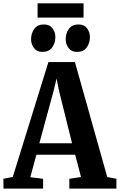

<svg xmlns="http://www.w3.org/2000/svg" viewBox="-36 -1114 708 1134"><path d="M39.5 -69 250 -747.5H406.5L597.5 -68.5L651.5 -58V0H373.5V-58L442.5 -68.5L408 -200H179L143 -67.5L218.5 -58V0H-15.5L-16 -58ZM389.5 -268 313 -576 298 -650.5 280 -575 196.5 -268ZM214.5 -807.5Q182 -807.5 164.8 -830.2Q147.5 -853 147.5 -882Q147.5 -917.5 166.5 -943.5Q185.5 -969.5 223 -969.5H224Q257 -969.5 274 -947Q291 -924.5 291 -895Q291 -860 272 -833.8Q253 -807.5 215.5 -807.5ZM419 -807.5Q386 -807.5 369 -830.2Q352 -853 352 -882Q352 -917.5 370.8 -943.5Q389.5 -969.5 427 -969.5H428Q461 -969.5 478 -947Q495 -924.5 495 -895Q495 -860 476.2 -833.8Q457.5 -807.5 420 -807.5ZM457.5 -1094.5V-1010H186V-1094.5Z"/></svg>

Font: Merriweather 24pt SemiCondensed
Style: Bold
Weight: 700
Width: 4
Designer: Eben Sorkin
Foundry: Eben Sorkin
Version: Version 2.100